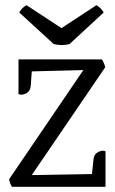

<svg xmlns="http://www.w3.org/2000/svg" viewBox="-20 -717 440 737"><path d="M385 0H26Q18 -11 15 -29L300 -448L102 -443L98 -387Q96 -366 79 -358Q62 -350 51 -356V-489H371Q379 -478 384 -459L102 -45L333 -49L339 -106Q341 -126 358 -134Q375 -142 385 -136ZM378 -669 247 -548Q219 -540 186 -548L54 -669Q64 -688 82 -697L216 -609L350 -697Q367 -688 378 -669Z"/></svg>

Font: Karma
Style: Regular
Weight: 400
Designer: Joana Correia
Foundry: Indian Type Foundry
Version: Version 1.202;PS 1.0;hotconv 1.0.78;makeotf.lib2.5.61930; tt